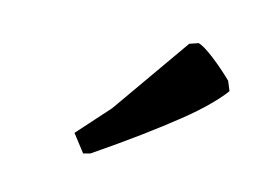

<svg xmlns="http://www.w3.org/2000/svg" viewBox="-38 -759 395 300"><g transform="rotate(10 159.5 -609.5)"><path d="M108.6 -508.8 89.7 -538.2 141 -586.3 242.1 -706.4 256.6 -710Q265.3 -706.7 281.7 -691.6Q298 -676.4 312 -660.1L316.9 -644.4Q307.9 -633.9 291.3 -620Q274.8 -606 250.3 -589.7Q225.9 -573.3 193.5 -553.6Q161.1 -533.9 119.8 -510.8Z"/></g></svg>

Font: Labrada
Style: Italic
Weight: 400
Italic angle: -7°
Designer: Mercedes Jáuregui
Foundry: Omnibus-Type Team
Version: Version 1.000